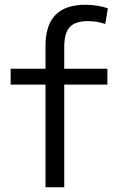

<svg xmlns="http://www.w3.org/2000/svg" viewBox="-20 -790 501 810"><path d="M172 0V-433H25V-500H172V-597Q172 -684 214 -727Q256 -770 341 -770Q366 -770 390 -766Q414 -762 435 -755L424 -689Q388 -701 352 -701Q298 -701 274.5 -676Q251 -651 251 -591V-500H433V-433H251V0Z"/></svg>

Font: M PLUS 2
Style: Regular
Weight: 400
Designer: Coji Morishita
Foundry: UNDERFOREST DESIGN
Version: Version 1.001